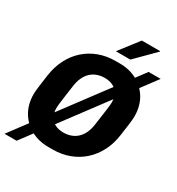

<svg xmlns="http://www.w3.org/2000/svg" viewBox="-223 -1035 1155 1252"><g transform="rotate(30 354.0 -409.0)"><path d="M293.5 10Q220.5 10 162.8 -21.2Q105 -52.5 71.5 -109.2Q38 -166 38 -242Q38 -261.5 43.5 -303.5Q49 -345.5 55.5 -391.5Q65.5 -460.5 94 -516.5Q122.5 -572.5 166.8 -612.2Q211 -652 268.5 -673.5Q326 -695 394 -695H425Q498 -695 555.8 -663.8Q613.5 -632.5 647 -575.8Q680.5 -519 680.5 -443Q680.5 -423 675.2 -381.5Q670 -340 663 -293.5Q653.5 -224.5 624.8 -168.5Q596 -112.5 551.8 -72.8Q507.5 -33 450 -11.5Q392.5 10 324.5 10ZM330 -120.5Q361 -120.5 387.2 -130Q413.5 -139.5 433.5 -158.5Q453.5 -177.5 466.5 -205.8Q479.5 -234 484.5 -271.5Q491.5 -320.5 495.8 -351.8Q500 -383 502.5 -401.5Q505 -420 505.8 -430.8Q506.5 -441.5 506.5 -449.5Q506.5 -487 491.8 -512.5Q477 -538 450.5 -551.2Q424 -564.5 388.5 -564.5Q357.5 -564.5 331.2 -555Q305 -545.5 285 -526.5Q265 -507.5 252 -479.2Q239 -451 234 -413.5Q227 -364.5 222.8 -333.2Q218.5 -302 216 -283.5Q213.5 -265 212.8 -254.2Q212 -243.5 212 -235.5Q212 -198.5 226.8 -172.8Q241.5 -147 268 -133.8Q294.5 -120.5 330 -120.5ZM3 78 615 -741H706L94 78ZM362.5 -751 474.5 -896H612L613 -893L471.5 -751Z"/></g></svg>

Font: Chivo Medium
Style: Italic
Weight: 500
Italic angle: -8.05°
Designer: Hector Gatti
Foundry: Omnibus-Type
Version: Version 2.002